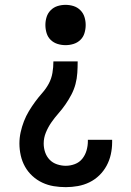

<svg xmlns="http://www.w3.org/2000/svg" viewBox="-20 -548 540 791"><path d="M250 -362Q233 -362 217 -367Q201 -372 189 -383.5Q177 -395 172 -411.5Q167 -428 167 -445Q167 -462 172 -478Q177 -494 189 -506Q201 -518 217 -523Q233 -528 250 -528Q267 -528 283 -523Q299 -518 311 -506Q323 -494 328 -478Q333 -462 333 -445Q333 -428 328 -411.5Q323 -395 311 -383.5Q299 -372 283 -367Q267 -362 250 -362ZM251 223Q226 223 201.5 219Q177 215 154.5 204.5Q132 194 113.5 177Q95 160 83 138.5Q71 117 65.5 92.5Q60 68 60 43Q60 20 65 -3Q70 -26 78.5 -48Q87 -70 99 -90Q111 -110 125 -129Q139 -148 154.5 -165.5Q170 -183 181 -203.5Q192 -224 196 -247.5Q200 -271 200 -295H300Q300 -271 298.5 -247.5Q297 -224 291 -201.5Q285 -179 274 -158Q263 -137 249.5 -117.5Q236 -98 220.5 -80.5Q205 -63 191.5 -43.5Q178 -24 169 -2Q160 20 160 43Q160 62 166 79.5Q172 97 184.5 110Q197 123 215 129Q233 135 251 135Q270 135 288.5 128Q307 121 319 106Q331 91 336.5 72Q342 53 342 34V28H442V38Q442 63 436.5 88Q431 113 419 135Q407 157 389 174.5Q371 192 348.5 203Q326 214 301 218.5Q276 223 251 223Z"/></svg>

Font: Iosevka Semibold
Style: Regular
Weight: 600
Monospace: yes
Designer: Belleve Invis
Foundry: Belleve Invis
Version: Version 33.2.3; ttfautohint (v1.8.4)